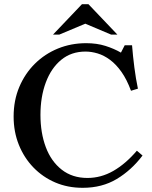

<svg xmlns="http://www.w3.org/2000/svg" viewBox="-20 -886 725 916"><path d="M397 -37Q462 -37 520.5 -70.5Q579 -104 633 -167L660 -144Q607 -74 537 -32Q467 10 375 10H374Q303 10 243.5 -15.5Q184 -41 139.5 -87Q95 -133 70 -195Q45 -257 45 -330Q45 -407 72 -471Q99 -535 146.5 -582Q194 -629 256.5 -654.5Q319 -680 391 -680Q442 -680 483 -667Q524 -654 557 -635L575 -670H610Q614 -619 621 -564.5Q628 -510 638 -463L605 -453Q585 -507 559.5 -543Q534 -579 505 -600.5Q476 -622 446 -631Q416 -640 388 -640Q320 -640 272 -600.5Q224 -561 198.5 -492.5Q173 -424 173 -338Q173 -252 198.5 -184Q224 -116 274.5 -76.5Q325 -37 397 -37ZM510 -721 387 -773 263 -721H233L371 -866H402L540 -721Z"/></svg>

Font: Brygada 1918 SemiBold
Style: Regular
Weight: 600
Designer: Mateusz Machalski | Borys Kosmynka | Przemek Hoffer
Foundry: NIEPODLEGLA 2018
Version: Version 3.006